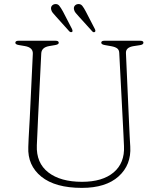

<svg xmlns="http://www.w3.org/2000/svg" viewBox="-20 -898 770 933"><path d="M578 -282.5 559.5 -640.5Q559 -655.5 549.5 -662.8Q540 -670 520.5 -673.5L489.5 -679Q472 -682 472 -690.5Q472 -700 487.5 -700H661.5Q677 -700 677 -690.5Q677 -681 659.5 -678.5L630 -674Q590.5 -668 592 -640L608 -281Q609 -257 610.2 -234Q611.5 -211 613 -186Q618.5 -97 556.5 -41Q494.5 15 378 15Q248.5 15 181 -39.5Q113.5 -94 117.5 -184Q118 -200.5 119.2 -226Q120.5 -251.5 122 -277.2Q123.5 -303 124.5 -321L139.5 -636.5Q141 -667 101.5 -674L72 -679Q54.5 -682 54.5 -690Q54.5 -700 70 -700H250Q265.5 -700 265.5 -690Q265.5 -682 248 -679L218.5 -674Q182 -667.5 180.5 -638.5L165 -326Q163 -285.5 161.8 -253.5Q160.5 -221.5 159 -192Q155.5 -106 214.8 -60.2Q274 -14.5 378.5 -14.5Q478 -14.5 532.2 -60.2Q586.5 -106 582.5 -188Q581 -220.5 580 -242.2Q579 -264 578 -282.5ZM286 -842 330 -757Q334.5 -746.5 330.5 -743Q324 -739 316.5 -746L250.5 -819.5Q243 -827.5 236.5 -835.5Q230 -843.5 228.5 -852.5Q226.5 -863 232 -869.8Q237.5 -876.5 246.5 -878Q260 -880 268.2 -869.8Q276.5 -859.5 286 -842ZM397 -842 441 -757Q446 -746.5 441 -743Q434.5 -738.5 428 -746L361.5 -819.5Q354 -827.5 347.5 -835.5Q341 -843.5 339.5 -852.5Q337.5 -863 343 -869.8Q348.5 -876.5 357.5 -878Q371.5 -880 379.8 -869.8Q388 -859.5 397 -842Z"/></svg>

Font: Fraunces 9pt Soft Thin
Style: Regular
Weight: 100
Version: Version 1.000;[b76b70a41]